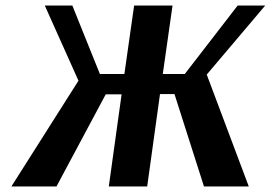

<svg xmlns="http://www.w3.org/2000/svg" viewBox="-20 -670 973 690"><path d="M600 -650 565 -404H644L834 -650H933L723 -402L874 0H713L607 -332H555L509 0H371L417 -331H360L183 0H21L262 -380L141 -650H240L339 -404H427L462 -650Z"/></svg>

Font: Arsenal
Style: Bold Italic
Weight: 700
Italic angle: -9°
Designer: Andrij Shevchenko
Foundry: Stairsfor.com
Version: Version 1.000